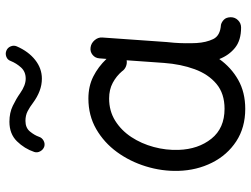

<svg xmlns="http://www.w3.org/2000/svg" viewBox="-124 -734 887 679"><g transform="rotate(-90 319.5 -394.5)"><path d="M561.5 14.6Q516.6 14.6 490 -6.8Q463.4 -28.3 450.2 -62.5Q420.4 -20.5 376.5 4.4Q332.5 29.3 273.9 29.3Q208 29.3 159.4 -2.4Q110.8 -34.2 83.7 -88.1Q56.6 -142.1 54.7 -207.5Q53.2 -265.6 70.6 -322Q87.9 -378.4 121.3 -424.3Q154.8 -470.2 202.6 -497.8Q250.5 -525.4 310.5 -525.4Q354 -525.4 388.4 -508.1Q422.9 -490.7 450.7 -461.4L452.6 -486.3Q453.6 -501.5 465.1 -510.7Q476.6 -520 491.7 -517.6Q506.3 -515.6 516.8 -503.4Q527.3 -491.2 526.4 -476.6L510.3 -248.5Q509.3 -235.4 507.8 -222.2Q506.3 -202.6 506.1 -181.4Q505.9 -160.2 506.8 -143.1Q508.8 -108.9 520.8 -84Q532.7 -59.1 571.3 -56.6Q581.1 -54.2 589.4 -46.1Q597.7 -38.1 598.1 -22Q598.1 -6.8 587.4 3.9Q576.7 14.6 561.5 14.6ZM274.4 -43.9Q328.1 -43.9 362.3 -72.5Q396.5 -101.1 414.3 -149.7Q432.1 -198.2 436.5 -258.3L445.8 -390.1Q435.1 -388.2 424.1 -392.6Q413.1 -397 406.7 -406.7Q390.1 -426.3 366.2 -439.2Q342.3 -452.1 310.5 -452.1Q266.6 -452.1 232.2 -430.7Q197.8 -409.2 174.3 -373.5Q150.9 -337.9 139.2 -294.4Q127.4 -251 128.9 -206.5Q131.3 -136.7 168.5 -90.3Q205.6 -43.9 274.4 -43.9ZM140.1 -681.6Q129.4 -685.5 123.8 -696Q118.2 -706.5 121.6 -716.8Q133.3 -751.5 159.4 -778.1Q185.5 -804.7 228.5 -804.7Q260.3 -804.7 284.9 -792.7Q309.6 -780.8 329.6 -766.6Q357.4 -747.1 380.9 -747.1Q405.3 -747.1 420.2 -763.4Q435.1 -779.8 443.4 -800.3Q447.3 -811.5 458.5 -815.7Q469.7 -819.8 480 -815.4Q490.7 -811 495.1 -800Q499.5 -789.1 495.1 -778.8Q477.1 -737.3 447 -713.6Q417 -689.9 380.9 -689.9Q358.4 -689.9 337.2 -698Q315.9 -706.1 295.4 -721.2Q280.8 -732.4 265.9 -740.2Q251 -748 231.4 -748Q207 -748 193.8 -731.9Q180.7 -715.8 175.3 -700.2Q171.9 -689.5 161.4 -683.8Q150.9 -678.2 140.1 -681.6Z"/></g></svg>

Font: Mikhak-DS1-FD Regular
Style: Regular
Weight: 400
Designer: Amin Abedi
Version: Version 3.2